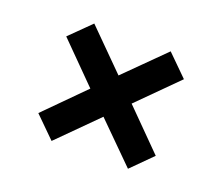

<svg xmlns="http://www.w3.org/2000/svg" viewBox="-82 -593 779 673"><g transform="rotate(20 307.5 -256.0)"><path d="M165 -37 88 -113 230 -256 88 -399 165 -475 307 -333 450 -475 527 -399 384 -256 526 -113 450 -37 307 -179Z"/></g></svg>

Font: Chivo Medium
Style: Bold
Weight: 700
Version: Version 2.002